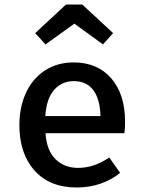

<svg xmlns="http://www.w3.org/2000/svg" viewBox="-20 -819 640 852"><path d="M326 -74Q363 -74 396.5 -85.5Q430 -97 465 -120L513 -52Q476 -21 426 -4Q376 13 321 13Q200 13 133 -62.5Q66 -138 66 -264Q66 -343 95 -406.5Q124 -470 179 -506Q234 -542 307 -542Q412 -542 473.5 -471.5Q535 -401 535 -278Q535 -248 532 -228H182Q187 -151 226.5 -112.5Q266 -74 326 -74ZM181 -304H426Q424 -379 394 -419Q364 -459 308 -459Q254 -459 220 -420Q186 -381 181 -304ZM136 -672 273 -799H345L482 -672L437 -622L310 -714L182 -622Z"/></svg>

Font: Fira Mono Medium
Style: Regular
Weight: 500
Designer: Carrois Corporate & Edenspiekermann AG
Foundry: Carrois Corporate GbR & Edenspiekermann AG
Version: Version 3.206